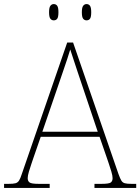

<svg xmlns="http://www.w3.org/2000/svg" viewBox="-24 -923 689 943"><path d="M-4 0V-20H18Q41 -20 52 -23Q63 -26 69.5 -36Q76 -46 83 -68L306 -714H335L558 -68Q566 -46 572 -36Q578 -26 589 -23Q600 -20 623 -20H645V0H440V-20H474Q512 -20 520.5 -27Q529 -34 529 -48Q529 -60 523 -80Q517 -100 510.5 -119Q504 -138 501 -147L465 -251H176L140 -147Q137 -138 130.5 -119Q124 -100 118 -80Q112 -60 112 -48Q112 -34 121 -27Q130 -20 167 -20H220V0ZM184 -276H456L379 -505Q370 -532 359 -564.5Q348 -597 338 -628Q328 -659 321 -680Q317 -665 306.5 -634Q296 -603 285 -570.5Q274 -538 266 -515ZM401 -823Q391 -823 384.5 -831Q378 -839 378 -863Q378 -886 384.5 -894.5Q391 -903 401 -903Q412 -903 418 -894.5Q424 -886 424 -863Q424 -839 418 -831Q412 -823 401 -823ZM240 -823Q230 -823 223.5 -831Q217 -839 217 -863Q217 -886 223.5 -894.5Q230 -903 240 -903Q251 -903 257 -894.5Q263 -886 263 -863Q263 -839 257 -831Q251 -823 240 -823Z"/></svg>

Font: Noto Serif Kannada Thin
Style: Regular
Weight: 250
Version: Version 2.003